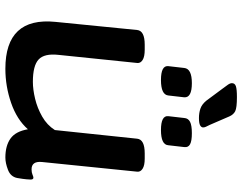

<svg xmlns="http://www.w3.org/2000/svg" viewBox="-116 -802 924 733"><g transform="rotate(90 346.5 -435.0)"><path d="M242 7Q44 7 63 -184L94 -496Q97 -525 150 -525H169Q196 -525 208.5 -517Q221 -509 220 -497L189 -196Q183 -142 206.5 -120Q230 -98 292 -98Q321 -98 356.5 -106.5Q392 -115 424.5 -133.5Q457 -152 476 -182L509 -496Q512 -525 565 -525H585Q611 -525 623.5 -517Q636 -509 635 -497L598 -133Q594 -93 626 -93Q638 -93 646 -96.5Q654 -100 658 -100Q665 -100 665 -89Q665 -86 664 -73.5Q663 -61 659 -38Q654 -13 628 -3Q602 7 581 7Q536 7 508.5 -12.5Q481 -32 473 -79Q436 -37 372.5 -15Q309 7 242 7ZM476 -587Q420 -587 423 -615L430 -676Q431 -691 444.5 -698Q458 -705 488 -705Q518 -705 530.5 -698Q543 -691 541 -676L534 -615Q532 -587 476 -587ZM285 -587Q229 -587 232 -615L239 -676Q242 -705 297 -705Q353 -705 351 -676L344 -615Q341 -587 285 -587ZM430 -732Q411 -732 394.5 -737.5Q378 -743 364 -760L318 -822Q309 -834 303 -842.5Q297 -851 297 -858Q297 -869 308.5 -873Q320 -877 350 -877Q391 -877 404 -870.5Q417 -864 424 -848L456 -774Q461 -764 463.5 -758.5Q466 -753 466 -748Q466 -741 458 -736.5Q450 -732 430 -732Z"/></g></svg>

Font: Asap Expanded Expanded SemiBold
Style: Italic
Weight: 600
Width: 7
Italic angle: -6°
Designer: Pablo Cosgaya
Foundry: Omnibus-Type
Version: Version 3.001; ttfautohint (v1.8.4.7-5d5b)